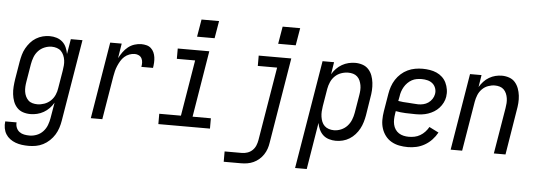

<svg xmlns="http://www.w3.org/2000/svg" viewBox="-63 -902 3620 1297"><g transform="rotate(5 1746.5 -253.0)"><path d="M166 223Q142 223 119.5 220Q97 217 76.5 209.5Q56 202 38.5 189Q21 176 10 158Q-1 140 -5 118Q-9 96 -6 72H71Q69 91 76 108Q83 125 97 135.5Q111 146 129 149.5Q147 153 166 153Q190 153 214.5 143.5Q239 134 257 114.5Q275 95 284 71Q293 47 297 23L315 -83Q303 -62 286 -44.5Q269 -27 248 -15Q227 -3 204 2.5Q181 8 159 8Q132 8 108 0Q84 -8 67.5 -26Q51 -44 42.5 -67Q34 -90 31 -115.5Q28 -141 30 -167Q32 -193 36 -219L56 -339Q60 -362 66.5 -385.5Q73 -409 85 -430.5Q97 -452 113.5 -471Q130 -490 151.5 -503Q173 -516 196.5 -522Q220 -528 243 -528Q268 -528 290.5 -521Q313 -514 330 -499Q347 -484 356.5 -462.5Q366 -441 370 -418L387 -520H466L374 34Q370 59 362 83.5Q354 108 340.5 130Q327 152 307 171Q287 190 263.5 202Q240 214 215 218.5Q190 223 166 223ZM200 -62Q223 -62 247 -70.5Q271 -79 289.5 -96.5Q308 -114 318 -137Q328 -160 331 -183L351 -303Q354 -321 355.5 -339Q357 -357 354.5 -374.5Q352 -392 345 -408Q338 -424 326.5 -435.5Q315 -447 298 -452.5Q281 -458 263 -458Q239 -458 214.5 -448Q190 -438 172.5 -419Q155 -400 146 -376Q137 -352 133 -328L113 -208Q110 -191 109 -173.5Q108 -156 110.5 -139.5Q113 -123 120 -108Q127 -93 138.5 -82Q150 -71 166.5 -66.5Q183 -62 200 -62Z M568 0 654 -520H732L716 -420Q727 -441 741.5 -461.5Q756 -482 775.5 -497.5Q795 -513 818.5 -520.5Q842 -528 865 -528Q883 -528 900.5 -523.5Q918 -519 930.5 -507.5Q943 -496 950 -480.5Q957 -465 959.5 -447.5Q962 -430 961 -411.5Q960 -393 957 -375H878Q881 -390 880.5 -405Q880 -420 873.5 -432.5Q867 -445 854 -451.5Q841 -458 826 -458Q808 -458 789.5 -451Q771 -444 756.5 -431Q742 -418 732 -401Q722 -384 714.5 -366.5Q707 -349 702.5 -331Q698 -313 695 -295L646 0Z M1026 0V-70H1173L1236 -450H1112V-520H1326L1252 -70H1376V0ZM1235 -611 1255 -729H1374L1354 -611Z M1488 215V145H1606Q1624 145 1643 138.5Q1662 132 1676.5 118Q1691 104 1698.5 85.5Q1706 67 1709 49L1792 -450H1661V-520H1882L1786 60Q1783 81 1776 101.5Q1769 122 1756.5 141Q1744 160 1726.5 175Q1709 190 1689 199Q1669 208 1648 211.5Q1627 215 1606 215ZM1785 -611 1805 -729H1924L1904 -611Z M1972 215 2094 -520H2172L2159 -437Q2171 -458 2188 -475.5Q2205 -493 2226 -505Q2247 -517 2270 -522.5Q2293 -528 2315 -528Q2341 -528 2365 -520Q2389 -512 2405.5 -494Q2422 -476 2430.5 -453Q2439 -430 2442 -404.5Q2445 -379 2443.5 -353Q2442 -327 2437 -301L2418 -181Q2414 -158 2407 -134.5Q2400 -111 2388.5 -89.5Q2377 -68 2360 -49Q2343 -30 2322 -17Q2301 -4 2277.5 2Q2254 8 2230 8Q2206 8 2183 1Q2160 -6 2143.5 -21Q2127 -36 2117 -57.5Q2107 -79 2103 -102L2051 215ZM2211 -62Q2235 -62 2259 -72Q2283 -82 2300.5 -101Q2318 -120 2327.5 -144Q2337 -168 2341 -192L2361 -312Q2364 -329 2365 -346.5Q2366 -364 2363 -380.5Q2360 -397 2353.5 -412Q2347 -427 2335 -438Q2323 -449 2307 -453.5Q2291 -458 2274 -458Q2250 -458 2226 -449.5Q2202 -441 2184 -423.5Q2166 -406 2156 -383Q2146 -360 2142 -337L2122 -217Q2119 -199 2118 -181Q2117 -163 2119.5 -145.5Q2122 -128 2128.5 -112Q2135 -96 2147 -84.5Q2159 -73 2176 -67.5Q2193 -62 2211 -62Z M2718 8Q2688 8 2659.5 2.5Q2631 -3 2606.5 -17Q2582 -31 2565 -53.5Q2548 -76 2539.5 -103Q2531 -130 2531 -159.5Q2531 -189 2536 -219L2556 -339Q2560 -364 2568.5 -389Q2577 -414 2591.5 -436.5Q2606 -459 2626.5 -477.5Q2647 -496 2671.5 -507.5Q2696 -519 2721.5 -523.5Q2747 -528 2772 -528Q2797 -528 2821.5 -524Q2846 -520 2867.5 -510.5Q2889 -501 2906 -485Q2923 -469 2933 -448Q2943 -427 2947 -402.5Q2951 -378 2947 -353Q2944 -333 2934 -313Q2924 -293 2909 -276.5Q2894 -260 2875 -248.5Q2856 -237 2835.5 -230Q2815 -223 2794 -220.5Q2773 -218 2752 -218Q2718 -218 2683.5 -219.5Q2649 -221 2616 -227L2613 -208Q2610 -189 2609.5 -171Q2609 -153 2613 -135.5Q2617 -118 2626.5 -103.5Q2636 -89 2650.5 -79.5Q2665 -70 2682.5 -66Q2700 -62 2718 -62Q2738 -62 2757.5 -66Q2777 -70 2795 -80.5Q2813 -91 2827.5 -106.5Q2842 -122 2852 -140L2916 -108Q2902 -82 2880.5 -59Q2859 -36 2832 -20.5Q2805 -5 2776 1.5Q2747 8 2718 8ZM2763 -286Q2780 -286 2797.5 -290Q2815 -294 2830.5 -304.5Q2846 -315 2856.5 -331Q2867 -347 2870 -364Q2874 -384 2867.5 -403.5Q2861 -423 2846.5 -435.5Q2832 -448 2812.5 -453Q2793 -458 2772 -458Q2756 -458 2738.5 -455Q2721 -452 2705.5 -443.5Q2690 -435 2677 -422Q2664 -409 2655 -393.5Q2646 -378 2640.5 -361.5Q2635 -345 2633 -328L2627 -297Q2644 -294 2661 -292.5Q2678 -291 2695 -290.5Q2712 -290 2729 -288Q2746 -286 2763 -286Z M3008 0 3094 -520H3172L3159 -438Q3171 -458 3187 -475.5Q3203 -493 3223.5 -505Q3244 -517 3266 -522.5Q3288 -528 3310 -528Q3336 -528 3360 -519.5Q3384 -511 3399.5 -493Q3415 -475 3423.5 -452Q3432 -429 3435 -404Q3438 -379 3436 -353Q3434 -327 3429 -301L3380 0H3301L3353 -312Q3356 -329 3357 -346Q3358 -363 3355.5 -379.5Q3353 -396 3346.5 -411Q3340 -426 3329 -437Q3318 -448 3302 -453Q3286 -458 3268 -458Q3246 -458 3222.5 -449.5Q3199 -441 3181.5 -423Q3164 -405 3155 -382.5Q3146 -360 3142 -337L3086 0Z"/></g></svg>

Font: Iosevka SS04
Style: Italic
Weight: 400
Italic angle: -9°
Monospace: yes
Designer: Belleve Invis
Foundry: Belleve Invis
Version: Version 19.0.0; ttfautohint (v1.8.4)